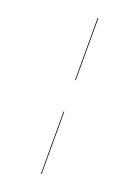

<svg xmlns="http://www.w3.org/2000/svg" viewBox="-166 -870 752 1037"><g transform="rotate(20 209.5 -351.5)"><path d="M212 -443H208V-800H212ZM212 97H208V-262H212Z"/></g></svg>

Font: FiraGO Four
Style: Regular
Weight: 100
Designer: bBox Type
Foundry: bBox Type GmbH
Version: Version 1.001